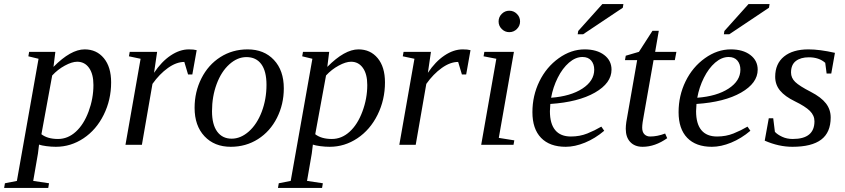

<svg xmlns="http://www.w3.org/2000/svg" viewBox="-79 -715 4172 948"><path d="M113.8 -1 108.4 43 85 178.2 163.1 189.9 159.2 212.9H-58.6L-54.7 189.9L4.4 178.2L111.3 -424.8L61 -437L64.9 -459H194.3L185.1 -384.8Q270.5 -471.2 338.9 -471.2Q397.9 -471.2 433.8 -427.7Q469.7 -384.3 469.7 -308.1Q469.7 -222.2 433.1 -148.2Q396.5 -74.2 333.5 -32.2Q270.5 9.8 196.8 9.8Q174.3 9.8 150.1 6.6Q126 3.4 113.8 -1ZM125.5 -52.2Q155.8 -28.8 207.5 -28.8Q255.9 -28.8 295.2 -64.5Q334.5 -100.1 358.4 -164.3Q382.3 -228.5 382.3 -295.4Q382.3 -349.6 360.6 -379.9Q338.9 -410.2 302.2 -410.2Q276.4 -410.2 241.2 -391.1Q206.1 -372.1 178.7 -342.3Z M853.5 -471.2Q877.9 -471.2 892.1 -467.3L870.6 -347.2H849.6L831.1 -409.2Q792 -409.2 750.2 -379.4Q708.5 -349.6 673.8 -300.8L621.6 0H540.5L615.2 -424.8L557.6 -437L561.5 -459H696.8L681.6 -355.5Q718.3 -410.6 763.4 -440.9Q808.6 -471.2 853.5 -471.2Z M967.8 -166Q967.8 -100.1 993.4 -65.2Q1019 -30.3 1064.9 -30.3Q1109.4 -30.3 1149.7 -65.9Q1189.9 -101.6 1213.4 -163.3Q1236.8 -225.1 1236.8 -295.9Q1236.8 -363.3 1211.2 -398.2Q1185.5 -433.1 1137.7 -433.1Q1093.3 -433.1 1053.5 -397.5Q1013.7 -361.8 990.7 -300Q967.8 -238.3 967.8 -166ZM1060.5 9.8Q979.5 9.8 930.7 -42.2Q881.8 -94.2 881.8 -182.6Q881.8 -261.2 915.5 -328.1Q949.2 -395 1009 -433.1Q1068.8 -471.2 1143.6 -471.2Q1224.6 -471.2 1273.4 -419.2Q1322.3 -367.2 1322.3 -278.8Q1322.3 -200.2 1288.6 -133.3Q1254.9 -66.4 1195.1 -28.3Q1135.3 9.8 1060.5 9.8Z M1465.8 -1 1460.4 43 1437 178.2 1515.1 189.9 1511.2 212.9H1293.5L1297.4 189.9L1356.4 178.2L1463.4 -424.8L1413.1 -437L1417 -459H1546.4L1537.1 -384.8Q1622.6 -471.2 1690.9 -471.2Q1750 -471.2 1785.9 -427.7Q1821.8 -384.3 1821.8 -308.1Q1821.8 -222.2 1785.2 -148.2Q1748.5 -74.2 1685.5 -32.2Q1622.6 9.8 1548.8 9.8Q1526.4 9.8 1502.2 6.6Q1478 3.4 1465.8 -1ZM1477.5 -52.2Q1507.8 -28.8 1559.6 -28.8Q1607.9 -28.8 1647.2 -64.5Q1686.5 -100.1 1710.4 -164.3Q1734.4 -228.5 1734.4 -295.4Q1734.4 -349.6 1712.6 -379.9Q1690.9 -410.2 1654.3 -410.2Q1628.4 -410.2 1593.3 -391.1Q1558.1 -372.1 1530.8 -342.3Z M2205.6 -471.2Q2230 -471.2 2244.1 -467.3L2222.7 -347.2H2201.7L2183.1 -409.2Q2144 -409.2 2102.3 -379.4Q2060.5 -349.6 2025.9 -300.8L1973.6 0H1892.6L1967.3 -424.8L1909.7 -437L1913.6 -459H2048.8L2033.7 -355.5Q2070.3 -410.6 2115.5 -440.9Q2160.6 -471.2 2205.6 -471.2Z M2383.8 -34.2 2460.4 -22 2456.5 0H2296.9L2371.6 -424.8L2308.6 -437L2312.5 -459H2458.5ZM2488.8 -608.9Q2488.8 -587.4 2473.1 -571.8Q2457.5 -556.2 2435.5 -556.2Q2414.1 -556.2 2398.4 -571.8Q2382.8 -587.4 2382.8 -608.9Q2382.8 -630.9 2398.4 -646.5Q2414.1 -662.1 2435.5 -662.1Q2457.5 -662.1 2473.1 -646.5Q2488.8 -630.9 2488.8 -608.9Z M2940.4 -371.1Q2940.4 -304.7 2858.4 -257.8Q2776.4 -210.9 2638.2 -201.7L2636.2 -166Q2636.2 -104 2662.4 -72.5Q2688.5 -41 2739.7 -41Q2783.7 -41 2820.8 -55.9Q2857.9 -70.8 2890.1 -89.8L2904.3 -69.3Q2859.4 -31.2 2809.3 -10.7Q2759.3 9.8 2714.4 9.8Q2635.3 9.8 2592.5 -34.4Q2549.8 -78.6 2549.8 -161.1Q2549.8 -242.7 2584.2 -313.2Q2618.7 -383.8 2679.7 -427.5Q2740.7 -471.2 2807.6 -471.2Q2867.7 -471.2 2904.1 -443.6Q2940.4 -416 2940.4 -371.1ZM2642.1 -232.4Q2738.8 -239.7 2796.9 -277.8Q2855 -315.9 2855 -371.1Q2855 -398.4 2840.1 -416Q2825.2 -433.6 2796.9 -433.6Q2762.7 -433.6 2730.5 -405.8Q2698.2 -377.9 2674.8 -331.1Q2651.4 -284.2 2642.1 -232.4ZM2773.4 -545.9 2775.9 -562 2895 -694.8H2999L2996.1 -676.8L2800.3 -545.9Z M3091.8 -85Q3091.8 -63 3102.8 -52Q3113.8 -41 3130.9 -41Q3166.5 -41 3205.1 -55.7L3215.3 -32.7Q3155.3 9.8 3093.8 9.8Q3055.2 9.8 3033 -13.7Q3010.7 -37.1 3010.7 -79.1Q3010.7 -93.3 3013.4 -112.5Q3016.1 -131.8 3066.9 -418H3006.8L3010.7 -439.9L3075.7 -459L3142.6 -563H3173.8L3155.8 -459H3260.7L3252.9 -418H3147.9L3100.6 -149.9Q3091.8 -105 3091.8 -85Z M3662.1 -371.1Q3662.1 -304.7 3580.1 -257.8Q3498 -210.9 3359.9 -201.7L3357.9 -166Q3357.9 -104 3384 -72.5Q3410.2 -41 3461.4 -41Q3505.4 -41 3542.5 -55.9Q3579.6 -70.8 3611.8 -89.8L3626 -69.3Q3581.1 -31.2 3531 -10.7Q3481 9.8 3436 9.8Q3356.9 9.8 3314.2 -34.4Q3271.5 -78.6 3271.5 -161.1Q3271.5 -242.7 3305.9 -313.2Q3340.3 -383.8 3401.4 -427.5Q3462.4 -471.2 3529.3 -471.2Q3589.4 -471.2 3625.7 -443.6Q3662.1 -416 3662.1 -371.1ZM3363.8 -232.4Q3460.4 -239.7 3518.6 -277.8Q3576.7 -315.9 3576.7 -371.1Q3576.7 -398.4 3561.8 -416Q3546.9 -433.6 3518.6 -433.6Q3484.4 -433.6 3452.1 -405.8Q3419.9 -377.9 3396.5 -331.1Q3373 -284.2 3363.8 -232.4ZM3495.1 -545.9 3497.6 -562 3616.7 -694.8H3720.7L3717.8 -676.8L3522 -545.9Z M4022.5 -134.8Q4022.5 -61 3975.6 -25.6Q3928.7 9.8 3833.5 9.8Q3766.1 9.8 3696.8 -20.5L3716.8 -130.9H3738.8L3747.1 -64Q3759.8 -50.3 3783 -39.6Q3806.2 -28.8 3835.4 -28.8Q3942.4 -28.8 3942.4 -116.2Q3942.4 -145 3919.7 -167.5Q3897 -189.9 3845.7 -214.8Q3796.4 -238.8 3772.5 -267.8Q3748.5 -296.9 3748.5 -335.9Q3748.5 -400.4 3792 -435.8Q3835.4 -471.2 3912.6 -471.2Q3967.8 -471.2 4043.5 -454.1L4025.4 -352.1H4002.4L3995.6 -404.8Q3964.8 -432.1 3914.6 -432.1Q3874.5 -432.1 3850.6 -413.8Q3826.7 -395.5 3826.7 -356.9Q3826.7 -330.6 3847.2 -310.5Q3867.7 -290.5 3924.8 -261.2Q3975.6 -234.9 3999 -204.6Q4022.5 -174.3 4022.5 -134.8Z"/></svg>

Font: Liberation Serif
Style: Italic
Weight: 400
Italic angle: -16.333°
Designer: Steve Matteson
Foundry: Ascender Corporation
Version: Version 2.1.5